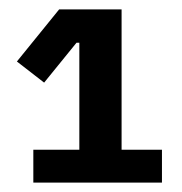

<svg xmlns="http://www.w3.org/2000/svg" viewBox="-20 -718 388 409"><path d="M51 -329V-399H149V-627H143L74 -542L16 -587L106 -698H239V-399H325V-329Z"/></svg>

Font: IBM Plex Sans Hebrew SmBld
Style: Regular
Weight: 600
Designer: Mike Abbink, Paul van der Laan, Pieter van Rosmalen, Yanek Iontef
Foundry: Bold Monday
Version: Version 1.3